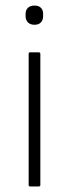

<svg xmlns="http://www.w3.org/2000/svg" viewBox="-20 -670 246 690"><path d="M88 0Q83 0 83 -5V-476Q83 -482 88 -482H119Q125 -482 125 -476V-5Q125 0 119 0ZM104 -581Q89 -581 80.5 -589.5Q72 -598 72 -612V-620Q72 -634 80.5 -642Q89 -650 104 -650Q119 -650 127 -642Q135 -634 135 -620V-612Q135 -598 127 -589.5Q119 -581 104 -581Z"/></svg>

Font: Sofia Sans Semi Condensed ExtraLight
Style: Regular
Weight: 250
Version: Version 4.100